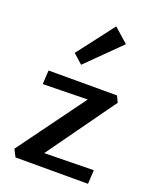

<svg xmlns="http://www.w3.org/2000/svg" viewBox="-133 -782 691 859"><g transform="rotate(20 212.0 -352.5)"><path d="M396 -66 392 0H47L29 -35L262 -354L49 -350L53 -416H379L393 -386L161 -62ZM136 -530 270 -705 338 -645 181 -490Z"/></g></svg>

Font: Ysabeau Semibold
Style: Regular
Weight: 600
Designer: Christian Thalmann (Catharsis Fonts)
Version: Version 0.003